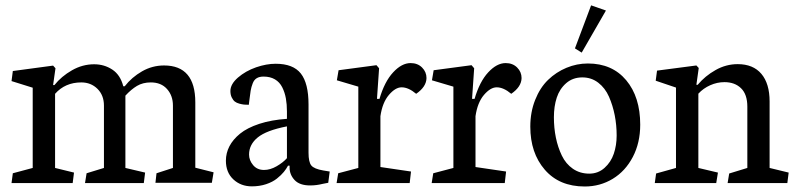

<svg xmlns="http://www.w3.org/2000/svg" viewBox="-20 -675 2942 708"><path d="M434.6 -356.9H439.9Q465.8 -390.1 503.7 -411.9Q541.5 -433.6 585 -433.6Q700.2 -433.6 700.2 -297.4V-56.6L767.6 -39.6L761.2 -1H553.2L557.1 -36.1L617.7 -55.7V-285.6Q617.7 -322.3 595.9 -346.7Q574.2 -371.1 536.1 -371.1Q506.8 -371.1 485.1 -358.2Q463.4 -345.2 442.4 -322.3V-55.7L515.1 -38.6L510.3 0H293.5L299.3 -36.1L363.3 -55.7V-285.6Q363.3 -323.7 339.4 -347.4Q315.4 -371.1 279.8 -371.1Q220.2 -371.1 183.1 -329.1V-55.7L252.9 -38.6L248 0H22.5L27.3 -36.1L100.6 -55.7V-351.6L22.5 -376L27.3 -413.1L175.8 -433.1L184.6 -423.3L175.8 -361.3H180.7Q206.5 -393.6 245.4 -415.8Q284.2 -438 327.1 -438Q364.3 -438 394 -418.5Q423.8 -398.9 434.6 -356.9Z M1038.1 -209Q962.4 -194.3 930.4 -168.2Q898.4 -142.1 898.4 -105Q898.4 -84 913.3 -66.2Q928.2 -48.3 953.6 -48.3Q976.6 -48.3 1000.2 -62Q1023.9 -75.7 1038.1 -91.8ZM1123.5 8.8Q1085 8.8 1066.4 -11Q1047.9 -30.8 1047.9 -56.6V-64H1042Q1036.1 -52.7 1026.6 -41Q1017.1 -29.3 1001.2 -16.6Q985.4 -3.9 961.2 4.2Q937 12.2 908.7 12.2Q868.2 12.2 840.6 -13.4Q813 -39.1 813 -82.5Q813 -110.4 825.9 -135.5Q838.9 -160.6 865.2 -182.1Q891.6 -203.6 936 -218.3Q980.5 -232.9 1038.1 -236.8V-263.7Q1038.1 -290 1034.2 -312Q1030.3 -334 1020.8 -353Q1011.2 -372.1 993.9 -382.3Q976.6 -392.6 951.7 -392.6Q936.5 -392.6 926.8 -386.7Q917 -380.9 911.9 -367.7Q906.7 -354.5 904.3 -340.6Q901.9 -326.7 899.4 -304.2Q898.4 -293.9 897.5 -288.6Q887.2 -288.6 880.1 -289.3Q873 -290 862.8 -292.7Q852.5 -295.4 845.9 -300.5Q839.4 -305.7 834.5 -315.7Q829.6 -325.7 829.6 -339.4Q829.6 -364.7 857.4 -388.9Q885.3 -413.1 924.3 -426.8Q962.4 -439.9 996.6 -439.9Q1061 -439.9 1089.4 -403.8Q1117.7 -367.7 1117.7 -289.6V-111.8Q1117.7 -77.6 1127.9 -64.9Q1138.2 -52.2 1171.9 -46.4L1195.8 -42.5L1190.4 -1Q1182.6 0 1170.4 2.9Q1158.2 5.9 1147.2 7.3Q1136.2 8.8 1123.5 8.8Z M1514.6 -329.1Q1486.3 -353 1460.9 -353Q1438 -353 1414.1 -325Q1390.1 -296.9 1382.8 -246.6V-59.1L1495.6 -42.5L1490.7 0H1221.2L1227.1 -36.1L1301.3 -55.7V-355.5L1222.2 -378.9L1228.5 -416L1368.2 -434.6L1377.9 -423.3L1370.1 -310.5H1379.4Q1397.9 -374 1429.7 -408.2Q1461.4 -442.4 1494.1 -442.4Q1520 -442.4 1536.4 -426Q1552.7 -409.7 1552.7 -387.2Q1552.2 -355 1514.6 -329.1Z M1865.2 -329.1Q1836.9 -353 1811.5 -353Q1788.6 -353 1764.6 -325Q1740.7 -296.9 1733.4 -246.6V-59.1L1846.2 -42.5L1841.3 0H1571.8L1577.6 -36.1L1651.9 -55.7V-355.5L1572.8 -378.9L1579.1 -416L1718.8 -434.6L1728.5 -423.3L1720.7 -310.5H1730Q1748.5 -374 1780.3 -408.2Q1812 -442.4 1844.7 -442.4Q1870.6 -442.4 1887 -426Q1903.3 -409.7 1903.3 -387.2Q1902.8 -355 1865.2 -329.1Z M2214.4 -636.2 2125 -481 2100.1 -496.6 2159.7 -655.3ZM2022.5 -242.7Q2022.5 -203.1 2029.8 -167.5Q2037.1 -131.8 2051.8 -101.3Q2066.4 -70.8 2092.5 -52.7Q2118.7 -34.7 2152.8 -34.7Q2185.5 -34.7 2209.2 -55.9Q2232.9 -77.1 2243.4 -108.2Q2253.9 -139.2 2253.9 -175.3Q2253.9 -213.9 2246.8 -250Q2239.7 -286.1 2225.6 -318.4Q2211.4 -350.6 2186 -370.1Q2160.6 -389.6 2127.4 -389.6Q2092.3 -389.6 2067.9 -368.4Q2043.5 -347.2 2033 -314.9Q2022.5 -282.7 2022.5 -242.7ZM2340.8 -215.3Q2340.8 -148.4 2313.5 -96.2Q2286.1 -43.9 2239.5 -15.6Q2192.9 12.7 2136.2 12.7Q2042.5 12.7 1989 -49.1Q1935.5 -110.8 1935.5 -208Q1935.5 -261.7 1953.4 -306.6Q1971.2 -351.6 2001 -380.4Q2030.8 -409.2 2068.8 -425Q2106.9 -440.9 2147.9 -440.9Q2237.3 -440.9 2289.1 -379.2Q2340.8 -317.4 2340.8 -215.3Z M2817.9 -300.8V-55.7L2888.2 -38.6L2883.3 0H2663.1L2668.9 -35.2L2735.8 -55.7V-281.7Q2735.8 -327.1 2712.6 -349.6Q2689.5 -372.1 2651.4 -372.1Q2624.5 -372.1 2599.1 -360.8Q2573.7 -349.6 2555.2 -329.6V-55.7L2627.4 -38.6L2621.1 0H2394.5L2399.4 -35.2L2472.7 -55.7V-352.1L2397.9 -377.4L2402.8 -414.6L2547.9 -433.6L2556.6 -424.3L2547.9 -362.3H2552.7Q2580.1 -395 2618.7 -416.7Q2657.2 -438.5 2700.2 -438.5Q2757.3 -438.5 2787.6 -402.6Q2817.9 -366.7 2817.9 -300.8Z"/></svg>

Font: Neuton
Style: Regular
Weight: 400
Designer: Brian M Zick
Version: Version 1.3